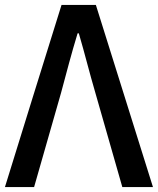

<svg xmlns="http://www.w3.org/2000/svg" viewBox="-22 -757 639 777"><path d="M112 -368 -2 0H116L225 -381C248 -466 266 -537 292 -622H297C322 -537 339 -466 364 -381L473 0H597L366 -737H296H227Z"/></svg>

Font: GenSekiGothic2 TW M
Style: Regular
Weight: 500
Version: Version 2.100;PS 2.1;hotconv 16.6.51;makeotf.lib2.5.65220 DE